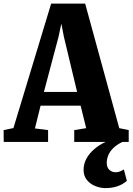

<svg xmlns="http://www.w3.org/2000/svg" viewBox="-40 -766 715 1036"><path d="M32.5 -75 236 -746.5H419.5L603.5 -74.5L654.5 -64V0H360.5V-64L425 -74.5L395 -196H179L148.5 -73L219.5 -64V0H-20L-20.5 -64ZM376 -270 304.5 -568.5 291 -638.5 276 -568 197 -270ZM528.5 249Q501.5 249 474.2 238Q447 227 429 205.2Q411 183.5 411 150.5Q411 118.5 426.2 90.2Q441.5 62 468.5 38.8Q495.5 15.5 531.5 -1L566.5 -5L622 -1Q589 15 570.2 34Q551.5 53 543.8 73Q536 93 536 113Q536 138 550.5 150.8Q565 163.5 582.5 163.5Q594.5 163.5 604.8 160Q615 156.5 628.5 148.5L644.5 210Q621 230 592.5 239.5Q564 249 528.5 249Z"/></svg>

Font: Merriweather 24pt SemiCondensed Black
Style: Regular
Weight: 900
Width: 4
Designer: Eben Sorkin
Foundry: Eben Sorkin
Version: Version 2.100